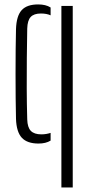

<svg xmlns="http://www.w3.org/2000/svg" viewBox="-20 -626 401 846"><path d="M50.5 -102Q49.5 -141.5 49 -193.2Q48.5 -245 48.5 -300.5Q48.5 -356 49 -407.8Q49.5 -459.5 50.5 -498Q52.5 -556 75.5 -581.2Q98.5 -606.5 148 -606.5Q165 -606.5 178.5 -603.2Q192 -600 203 -593V-558.5Q185.5 -566.5 160 -566.5Q129.5 -566.5 115.2 -551.2Q101 -536 100 -500Q99 -436.5 98.2 -370.5Q97.5 -304.5 97.8 -236.8Q98 -169 100 -100Q101 -64.5 116 -49.2Q131 -34 162 -34Q174 -34 184 -35.8Q194 -37.5 203 -40.5V-6.5Q182 6.5 149.5 6.5Q100 6.5 76.2 -19Q52.5 -44.5 50.5 -102ZM250.5 200V-600H300.5V200Z"/></svg>

Font: Big Shoulders Stencil Text ExtraLight
Style: Regular
Weight: 250
Version: Version 2.001